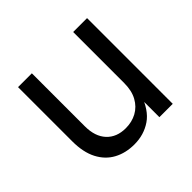

<svg xmlns="http://www.w3.org/2000/svg" viewBox="-136 -693 854 854"><g transform="rotate(-45 291.0 -266.0)"><path d="M259.8 7.3Q205.1 7.3 163.1 -15.4Q121.1 -38.1 97.4 -83.7Q73.7 -129.4 73.7 -198.2V-539.1H160.6V-205.6Q160.6 -141.6 193.6 -106.2Q226.6 -70.8 283.7 -70.8Q322.3 -70.8 353.3 -87.6Q384.3 -104.5 402.3 -137.2Q420.4 -169.9 420.4 -217.8V-539.1H507.8V0H423.8V-130.9H438Q412.6 -55.7 366.2 -24.2Q319.8 7.3 259.8 7.3Z"/></g></svg>

Font: Inter 18pt
Style: Regular
Weight: 400
Designer: Rasmus Andersson
Foundry: rsms
Version: Version 4.001;git-66647c0bb